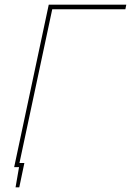

<svg xmlns="http://www.w3.org/2000/svg" viewBox="-20 -720 564 827"><path d="M55 -18 51 0H62L47 87H63L85 -18ZM41 0H60L205 -680H520L524 -700H190Z"/></svg>

Font: Advent Pro Thin
Style: Italic
Weight: 250
Italic angle: -12°
Version: Version 3.000